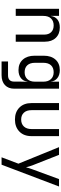

<svg xmlns="http://www.w3.org/2000/svg" viewBox="810 -1410 780 2440"><g transform="rotate(90 1200.0 -190.0)"><path d="M92 0V-550H182V-445H183Q190 -500 228 -530Q266 -560 329 -560Q412 -560 461 -509Q510 -458 510 -370V0H420V-360Q420 -419 388.5 -450.5Q357 -482 303 -482Q247 -482 214.5 -448Q182 -414 182 -350V0Z M761 180V98H936Q1017 98 1017 20V-50L1019 -150H1017Q1012 -97 972.5 -66Q933 -35 871 -35Q786 -35 737 -90.5Q688 -146 688 -240V-356Q688 -450 737 -505Q786 -560 871 -560Q933 -560 972.5 -529Q1012 -498 1017 -445H1018V-550H1107V20Q1107 94 1061.5 137Q1016 180 935 180ZM898 -113Q954 -113 986 -148Q1018 -183 1018 -245V-350Q1018 -412 986 -447Q954 -482 898 -482Q841 -482 809.5 -448Q778 -414 778 -350V-245Q778 -181 809.5 -147Q841 -113 898 -113Z M1499 10Q1404 10 1347 -46.5Q1290 -103 1290 -200V-550H1380V-200Q1380 -138 1412 -103.5Q1444 -69 1499 -69Q1555 -69 1587.5 -103.5Q1620 -138 1620 -200V-550H1710V-200Q1710 -103 1652 -46.5Q1594 10 1499 10Z M1979 180 2060 -34 1850 -550H1948L2082 -210Q2089 -193 2095.5 -169.5Q2102 -146 2106 -130Q2110 -146 2117 -169.5Q2124 -193 2131 -210L2256 -550H2350L2073 180Z"/></g></svg>

Font: NKDuy Mono
Style: Regular
Weight: 400
Monospace: yes
Designer: NKDuy
Foundry: NKDuy
Version: Version 2.251; ttfautohint (v1.8.4.7-5d5b)